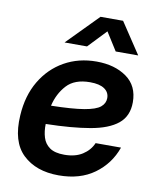

<svg xmlns="http://www.w3.org/2000/svg" viewBox="-83 -795 715 872"><g transform="rotate(10 274.0 -359.0)"><path d="M246.6 11.7Q142.1 11.7 81.3 -46.4Q20.5 -104.5 28.3 -226.1Q33.7 -317.9 73.7 -385.5Q113.8 -453.1 179.4 -490.2Q245.1 -527.3 327.6 -527.3Q411.6 -527.3 466.6 -488.3Q521.5 -449.2 521.5 -373.5Q521.5 -309.6 478.5 -274.4Q435.5 -239.3 352.5 -224.9Q269.5 -210.4 148.9 -208Q147.9 -173.8 156.5 -146Q165 -118.2 188.5 -101.6Q211.9 -85 255.9 -85Q306.2 -85 339.4 -106.2Q372.6 -127.4 387.2 -161.6H504.4Q477.1 -84 411.1 -36.1Q345.2 11.7 246.6 11.7ZM158.2 -293.9Q256.8 -295.9 310.1 -304.9Q363.3 -314 383.5 -330.8Q403.8 -347.7 403.8 -372.1Q403.8 -398.9 381.3 -414.3Q358.9 -429.7 314.9 -429.7Q243.7 -429.7 207.5 -390.1Q171.4 -350.6 158.2 -293.9ZM272.5 -587.4H169.4V-587.9L309.6 -730.5H413.6L508.3 -587.9V-587.4H404.8L352.1 -670.9Z"/></g></svg>

Font: Inter Display SemiBold
Style: Italic
Weight: 600
Italic angle: -9.39999°
Designer: Rasmus Andersson
Foundry: rsms
Version: Version 4.000;git-a52131595